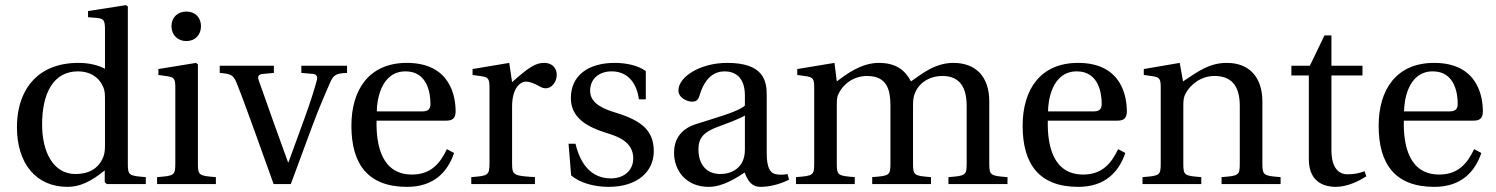

<svg xmlns="http://www.w3.org/2000/svg" viewBox="-20 -717 5828 748"><path d="M46 -221C46 -82 119 11 243 11C294 11 337 -12 388 -53V-7L396 0H548V-27C481 -32 478 -34 478 -82V-692L471 -697L323 -674V-650L359 -647C383 -644 389 -639 389 -603V-449C363 -463 328 -472 285 -472C208 -472 150 -447 111 -407C71 -365 46 -303 46 -221ZM144 -232C144 -354 188 -439 284 -439C328 -439 364 -419 381 -380C389 -364 389 -350 389 -325V-160C389 -139 389 -123 383 -107C364 -58 323 -39 274 -39C188 -39 144 -124 144 -232Z M648 -615C648 -581 672 -557 706 -557C740 -557 763 -581 763 -615C763 -649 740 -672 706 -672C672 -672 648 -649 648 -615ZM592 0H821V-27C754 -32 751 -34 751 -82V-466L744 -472L597 -448V-425L632 -420C656 -416 663 -412 663 -378V-82C663 -34 660 -32 592 -27Z M836 -433C880 -429 889 -426 903 -391C928 -329 949 -268 973 -203L1046 0H1113L1197 -227C1224 -300 1252 -363 1265 -393C1279 -426 1289 -431 1332 -433V-461H1154V-433L1200 -429C1215 -427 1218 -416 1214 -403C1206 -373 1189 -318 1167 -258L1104 -85H1102L1045 -243C1026 -297 1007 -350 989 -401C982 -419 986 -427 1004 -429L1047 -433V-461H836Z M1349 -227C1349 -78 1413 11 1566 11C1670 11 1724 -47 1749 -121L1721 -136C1695 -81 1659 -37 1585 -37C1468 -37 1445 -149 1447 -247H1718C1738 -247 1755 -252 1755 -283C1755 -338 1737 -472 1565 -472C1418 -472 1349 -368 1349 -227ZM1448 -283C1448 -322 1462 -439 1560 -439C1647 -439 1657 -350 1657 -313C1657 -295 1651 -283 1625 -283Z M1816 0H2064V-27C1980 -32 1975 -34 1975 -82V-302C1975 -374 2007 -399 2029 -399C2044 -399 2060 -393 2087 -378C2094 -374 2101 -373 2106 -373C2129 -373 2149 -397 2149 -426C2149 -447 2136 -472 2099 -472C2065 -472 2037 -452 1975 -397L1964 -472L1821 -448V-425L1856 -420C1880 -416 1887 -412 1887 -378V-82C1887 -34 1882 -32 1816 -27Z M2195 -157 2205 -34C2239 -4 2296 11 2351 11C2463 11 2527 -48 2527 -128C2527 -211 2476 -248 2379 -278C2340 -290 2279 -310 2279 -363C2279 -412 2316 -439 2363 -439C2430 -439 2462 -387 2469 -330H2496V-440C2465 -463 2417 -472 2375 -472C2273 -472 2204 -424 2204 -335C2204 -257 2268 -222 2346 -198C2388 -185 2447 -164 2447 -100C2447 -52 2410 -22 2360 -22C2284 -22 2241 -77 2222 -157Z M2606 -122C2606 -52 2653 11 2741 11C2796 11 2851 -25 2881 -45C2894 -10 2910 11 2943 11C2978 11 3018 1 3054 -17L3048 -39C3035 -36 3014 -35 3000 -39C2983 -43 2967 -60 2967 -119V-347C2967 -402 2955 -472 2813 -472C2707 -472 2623 -417 2623 -365C2623 -335 2658 -321 2676 -321C2696 -321 2701 -331 2706 -347C2727 -417 2765 -439 2803 -439C2840 -439 2882 -420 2882 -345V-306C2858 -282 2767 -258 2693 -234C2625 -213 2606 -166 2606 -122ZM2701 -135C2701 -179 2721 -202 2774 -222C2812 -236 2861 -254 2882 -267V-134C2882 -58 2824 -39 2787 -39C2729 -39 2701 -80 2701 -135Z M3081 0H3310V-27C3243 -32 3240 -34 3240 -82V-302C3240 -326 3240 -339 3247 -352C3265 -390 3306 -421 3358 -421C3439 -421 3449 -362 3449 -304V-82C3449 -34 3446 -32 3378 -27V0H3607V-27C3540 -32 3537 -34 3537 -82V-302C3537 -326 3538 -338 3544 -353C3558 -391 3598 -421 3651 -421C3710 -421 3746 -388 3746 -304V-82C3746 -34 3743 -32 3675 -27V0H3905V-27C3838 -32 3834 -34 3834 -82V-322C3834 -417 3783 -472 3694 -472C3617 -472 3562 -421 3529 -400C3506 -444 3470 -472 3404 -472C3332 -472 3273 -424 3240 -400L3231 -472L3086 -448V-425L3121 -420C3145 -416 3152 -412 3152 -378V-82C3152 -34 3149 -32 3081 -27Z M3964 -227C3964 -78 4028 11 4181 11C4285 11 4339 -47 4364 -121L4336 -136C4310 -81 4274 -37 4200 -37C4083 -37 4060 -149 4062 -247H4333C4353 -247 4370 -252 4370 -283C4370 -338 4352 -472 4180 -472C4033 -472 3964 -368 3964 -227ZM4063 -283C4063 -322 4077 -439 4175 -439C4262 -439 4272 -350 4272 -313C4272 -295 4266 -283 4240 -283Z M4431 0H4660V-27C4593 -32 4590 -34 4590 -82V-302C4590 -326 4591 -338 4599 -353C4619 -390 4661 -421 4711 -421C4775 -421 4810 -386 4810 -304V-82C4810 -34 4807 -32 4739 -27V0H4969V-27C4902 -32 4898 -34 4898 -82V-322C4898 -417 4846 -472 4760 -472C4690 -472 4647 -438 4589 -400L4576 -472L4436 -448V-425L4471 -420C4495 -416 4502 -412 4502 -378V-82C4502 -34 4499 -32 4431 -27Z M5011 -423H5079V-96C5079 0 5150 11 5183 11C5231 11 5276 -13 5303 -30L5296 -50C5273 -41 5253 -38 5229 -38C5197 -38 5167 -61 5167 -132V-423H5288V-461H5167V-579H5140L5083 -461H5011Z M5351 -227C5351 -78 5415 11 5568 11C5672 11 5726 -47 5751 -121L5723 -136C5697 -81 5661 -37 5587 -37C5470 -37 5447 -149 5449 -247H5720C5740 -247 5757 -252 5757 -283C5757 -338 5739 -472 5567 -472C5420 -472 5351 -368 5351 -227ZM5450 -283C5450 -322 5464 -439 5562 -439C5649 -439 5659 -350 5659 -313C5659 -295 5653 -283 5627 -283Z"/></svg>

Font: erewhon
Style: Regular
Weight: 400
Version: Version 1.0.0